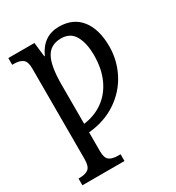

<svg xmlns="http://www.w3.org/2000/svg" viewBox="-187 -659 927 1012"><g transform="rotate(-30 276.5 -153.0)"><path d="M16 199H23Q59 199 77 184.5Q95 170 95 126V-427Q95 -467 76.5 -481Q58 -495 24 -495H13V-536H172L182 -449H185Q229 -546 326 -546Q412 -546 458.5 -487Q505 -428 505 -323Q505 -240 467 -165.5Q429 -91 356.5 -42Q284 7 186 16V131Q186 172 204 185.5Q222 199 257 199H272V240H16ZM412 -323Q412 -397 386.5 -442Q361 -487 305 -487Q241 -487 213.5 -437Q186 -387 186 -274V-36Q252 -44 303.5 -80.5Q355 -117 383.5 -179Q412 -241 412 -323Z"/></g></svg>

Font: Noto Serif Narrow
Style: Regular
Weight: 400
Width: 4
Designer: Monotype Design Team
Foundry: Monotype Imaging Inc.
Version: Version 1.001